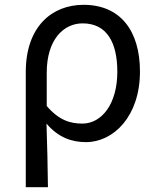

<svg xmlns="http://www.w3.org/2000/svg" viewBox="-20 -577 653 797"><path d="M87 200H179C178 103 176 34 173 -64C222 -6 278 13 337 13C451 13 561 -94 561 -280C561 -451 478 -557 327 -557C195 -557 87 -466 87 -278ZM322 -64C274 -64 226 -76 174 -137V-275C174 -413 244 -480 323 -480C424 -480 467 -400 467 -279C467 -145 402 -64 322 -64Z"/></svg>

Font: Noto Sans Mono CJK HK
Style: Regular
Weight: 400
Designer: Ryoko NISHIZUKA 西塚涼子 (kana, bopomofo & ideographs); Paul D. Hunt (Latin, Greek & Cyrillic); Sandoll Communications 산돌커뮤니
Foundry: Adobe
Version: Version 2.004;hotconv 1.0.118;makeotfexe 2.5.65603